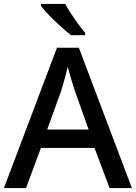

<svg xmlns="http://www.w3.org/2000/svg" viewBox="-20 -961 695 981"><path d="M540 0 463 -205H189L113 0H0L271 -717H383L654 0ZM362 -498Q359 -508 351.5 -531.5Q344 -555 337 -580Q330 -605 326 -620Q319 -588 309 -553Q299 -518 293 -498L221 -299H433ZM313 -941Q325 -919 343 -891.5Q361 -864 380 -838Q399 -812 415 -793V-781H343Q320 -799 289 -827Q258 -855 230.5 -883.5Q203 -912 189 -931V-941Z"/></svg>

Font: Noto Sans Lao Medium
Style: Regular
Weight: 500
Designer: Monotype Design Team
Foundry: Monotype Imaging Inc.
Version: Version 2.003; ttfautohint (v1.8.4.7-5d5b)